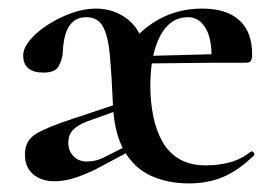

<svg xmlns="http://www.w3.org/2000/svg" viewBox="-20 -415 629 447"><path d="M420 12Q371 12 332 -5.5Q293 -23 269.5 -63.5Q246 -104 243 -170Q240 -239 236 -284.5Q232 -330 220 -352.5Q208 -375 181 -375Q162 -375 150 -364.5Q138 -354 132.5 -335.5Q127 -317 126 -291Q125 -277 117 -261.5Q109 -246 81 -246Q58 -246 46 -256Q34 -266 34 -286Q34 -303 50 -322Q66 -341 91.5 -357.5Q117 -374 146.5 -384.5Q176 -395 203 -395Q246 -395 278 -369.5Q310 -344 315 -299Q317 -287 320.5 -274.5Q324 -262 327 -247Q330 -232 330 -215Q330 -177 337 -143.5Q344 -110 358.5 -84.5Q373 -59 398 -44.5Q423 -30 459 -30Q489 -30 515 -37Q541 -44 564 -62Q567 -64 570.5 -60Q574 -56 571 -53Q535 -18 499.5 -3Q464 12 420 12ZM107 7Q76 7 57 -9.5Q38 -26 38 -55Q38 -88 64 -103.5Q90 -119 145 -137L268 -178L271 -164L182 -132Q159 -123 149 -111.5Q139 -100 139 -83Q139 -64 151 -51.5Q163 -39 182 -39Q191 -39 201 -41Q211 -43 225 -50L294 -85L295 -70L205 -22Q177 -8 153 -0.5Q129 7 107 7ZM295 -267 294 -284 484 -289V-269ZM330 -215 274 -299Q302 -343 348 -369Q394 -395 451 -395Q507 -395 537 -368Q567 -341 567 -289Q567 -279 564.5 -274Q562 -269 552 -269H472Q475 -321 459.5 -348Q444 -375 418 -375Q376 -375 353 -331.5Q330 -288 330 -215Z"/></svg>

Font: Cormorant SemiBold
Style: Regular
Weight: 600
Designer: Christian Thalmann (Catharsis Fonts)
Foundry: Catharsis Fonts
Version: Version 4.000